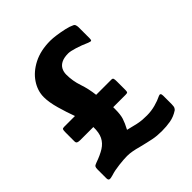

<svg xmlns="http://www.w3.org/2000/svg" viewBox="-192 -793 923 923"><g transform="rotate(-45 269.5 -331.5)"><path d="M374 12Q341 12 314 6.5Q287 1 247 -9Q226 -15 207 -18.5Q188 -22 171 -22Q150 -22 115 -18Q80 -14 56 -6Q40 -1 32.5 -2.5Q25 -4 25 -17Q25 -32 25 -47.5Q25 -63 25 -78Q25 -88 28 -93.5Q31 -99 43 -103Q83 -117 107.5 -132.5Q132 -148 144 -172Q156 -196 155 -235Q133 -235 111 -235Q89 -235 67 -235Q54 -235 48 -238Q42 -241 42 -251Q42 -266 42 -280.5Q42 -295 42 -310Q42 -327 44.5 -331Q47 -335 56 -335Q75 -335 93 -335Q111 -335 130 -335Q115 -375 101.5 -422.5Q88 -470 88 -505Q88 -548 114 -587Q140 -626 188 -650.5Q236 -675 302 -675Q319 -675 343.5 -671.5Q368 -668 392.5 -662.5Q417 -657 433 -649Q440 -646 442 -638Q444 -630 444 -625Q444 -606 444 -587Q444 -568 444 -549Q444 -540 441.5 -536.5Q439 -533 424 -539Q393 -553 363.5 -562Q334 -571 320 -571Q292 -571 274.5 -562.5Q257 -554 249 -539Q241 -524 241 -505Q241 -462 255 -421Q269 -380 274 -335Q300 -335 326 -335Q352 -335 378 -335Q386 -335 388 -329.5Q390 -324 390 -310Q390 -296 390 -281.5Q390 -267 390 -253Q390 -241 387.5 -238Q385 -235 374 -235Q353 -235 332 -235Q311 -235 290 -235Q290 -232 290 -228.5Q290 -225 290 -222Q290 -185 283 -163Q276 -141 260 -111Q294 -102 313.5 -98Q333 -94 347 -93Q361 -92 377 -92Q406 -92 434 -99.5Q462 -107 484 -118Q499 -125 499 -104V-47Q499 -30 495 -23.5Q491 -17 488 -15Q462 2 434 7Q406 12 374 12Z"/></g></svg>

Font: Glory Thin ExtraBold
Style: Regular
Weight: 800
Version: Version 1.011